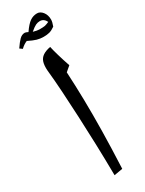

<svg xmlns="http://www.w3.org/2000/svg" viewBox="-221 -869 680 899"><g transform="rotate(-30 119.0 -419.0)"><path d="M104 0Q103 -88 100.5 -168Q98 -248 94.5 -321Q91 -394 87 -459Q83 -524 77 -582Q75 -609 80.5 -627Q86 -645 101.5 -655.5Q117 -666 143 -671Q147 -652 156.5 -619.5Q166 -587 178 -552L151 -529Q155 -455 156.5 -377Q158 -299 156.5 -209Q155 -119 150 -8ZM28 -727 14 -737Q31 -762 44 -775Q57 -788 73 -788Q78 -788 90 -782Q112 -814 129.5 -826Q147 -838 168 -838Q185 -838 198 -821.5Q211 -805 211 -780Q211 -767 203 -746Q186 -734 172.5 -730.5Q159 -727 141 -727Q122 -727 105 -732Q88 -737 62 -750Q43 -742 28 -727ZM141 -767Q162 -767 170 -768.5Q178 -770 194 -777Q183 -800 161 -800Q150 -800 139 -795Q128 -790 108 -773Q129 -767 141 -767Z"/></g></svg>

Font: Noto Naskh Arabic
Style: Regular
Weight: 400
Designer: Monotype Design Team, David Williams, Mohamad Dakak and Nizar Qandah
Foundry: Monotype Imaging Inc.
Version: Version 2.013